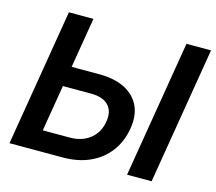

<svg xmlns="http://www.w3.org/2000/svg" viewBox="-103 -857 1108 985"><g transform="rotate(15 450.5 -364.0)"><path d="M188.5 -460.9H377.9Q460 -460.9 514.6 -433.1Q569.3 -405.3 593.3 -354.5Q617.2 -303.7 605.5 -233.9Q593.8 -162.1 554.4 -109.6Q515.1 -57.1 452.6 -28.6Q390.1 0 309.1 0H25.4L146 -727.5H276.4L173.3 -107.9H318.4Q360.8 -107.9 394 -123.3Q427.2 -138.7 448.7 -167Q470.2 -195.3 476.6 -233.9Q483.4 -272 472.4 -298.6Q461.4 -325.2 434.1 -339.6Q406.7 -354 364.3 -354H170.9ZM900.9 -727.5 780.3 0H649.9L770.5 -727.5Z"/></g></svg>

Font: Inter 18pt SemiBold
Style: Italic
Weight: 600
Italic angle: -9.3988°
Designer: Rasmus Andersson
Foundry: rsms
Version: Version 4.001;git-66647c0bb